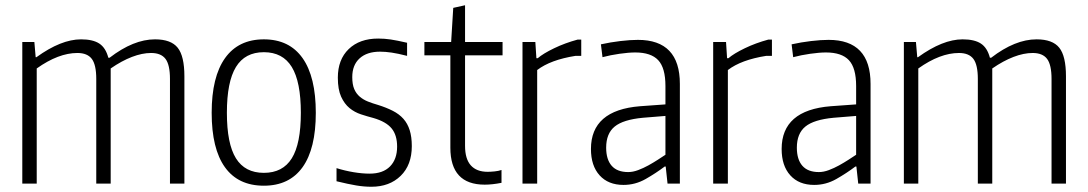

<svg xmlns="http://www.w3.org/2000/svg" viewBox="-20 -700 4147 732"><path d="M65 -540H111L116 -482H119Q213 -550 289 -550Q334 -550 358.5 -534Q383 -518 393 -480H398Q489 -550 571 -550Q632 -550 657.5 -518Q683 -486 683 -409V0H628V-399Q628 -453 611 -475.5Q594 -498 556 -498Q522 -498 483 -483Q444 -468 402 -439V0H347V-399Q347 -453 330 -475.5Q313 -498 275 -498Q203 -498 120 -439V0H65Z M986 8Q888 8 837.5 -62.5Q787 -133 787 -270Q787 -407 838 -478.5Q889 -550 986 -550Q1083 -550 1133.5 -478.5Q1184 -407 1184 -270Q1184 -133 1133.5 -62.5Q1083 8 986 8ZM986 -41Q1058 -41 1092.5 -96.5Q1127 -152 1127 -270Q1127 -388 1092.5 -444.5Q1058 -501 986 -501Q914 -501 879.5 -444.5Q845 -388 845 -270Q845 -152 879.5 -96.5Q914 -41 986 -41Z M1396 12Q1368 12 1338 7Q1308 2 1263 -9V-59Q1295 -49 1328 -43.5Q1361 -38 1389 -38Q1440 -38 1467 -65.5Q1494 -93 1494 -141Q1494 -185 1473 -210.5Q1452 -236 1404 -250Q1381 -256 1356.5 -264Q1332 -272 1312.5 -288Q1293 -304 1280.5 -331.5Q1268 -359 1268 -404Q1268 -473 1309.5 -513Q1351 -553 1422 -553Q1446 -553 1469.5 -549.5Q1493 -546 1532 -537V-487Q1497 -496 1473 -499.5Q1449 -503 1429 -503Q1379 -503 1351 -477.5Q1323 -452 1323 -406Q1323 -378 1330.5 -360.5Q1338 -343 1351.5 -331.5Q1365 -320 1382.5 -313Q1400 -306 1421 -300Q1453 -290 1477.5 -277.5Q1502 -265 1518 -247Q1534 -229 1542 -203.5Q1550 -178 1550 -143Q1550 -71 1507.5 -29.5Q1465 12 1396 12Z M1828 4Q1697 4 1697 -137V-489H1598V-540H1700L1708 -670L1753 -680V-540H1896V-489H1753V-144Q1753 -94 1775 -69.5Q1797 -45 1839 -45Q1850 -45 1865.5 -46.5Q1881 -48 1892 -52V-3Q1857 4 1828 4Z M1972 -540H2021L2025 -478H2030Q2051 -496 2092.5 -516Q2134 -536 2182 -549H2196V-487H2174Q2079 -472 2028 -433V0H1972Z M2357 5Q2299 5 2266 -31.5Q2233 -68 2233 -132Q2233 -280 2420 -295L2517 -302V-372Q2517 -441 2489.5 -470.5Q2462 -500 2402 -500Q2377 -500 2342 -495Q2307 -490 2277 -482L2271 -531Q2307 -539 2345 -543.5Q2383 -548 2412 -548Q2572 -548 2572 -380V0H2525L2518 -65H2514Q2481 -40 2441.5 -17.5Q2402 5 2357 5ZM2375 -44Q2393 -44 2413 -51.5Q2433 -59 2452 -69.5Q2471 -80 2488 -91Q2505 -102 2517 -110V-258L2431 -251Q2356 -244 2323.5 -217.5Q2291 -191 2291 -137Q2291 -92 2312 -68Q2333 -44 2375 -44Z M2699 -540H2748L2752 -478H2757Q2778 -496 2819.5 -516Q2861 -536 2909 -549H2923V-487H2901Q2806 -472 2755 -433V0H2699Z M3084 5Q3026 5 2993 -31.5Q2960 -68 2960 -132Q2960 -280 3147 -295L3244 -302V-372Q3244 -441 3216.5 -470.5Q3189 -500 3129 -500Q3104 -500 3069 -495Q3034 -490 3004 -482L2998 -531Q3034 -539 3072 -543.5Q3110 -548 3139 -548Q3299 -548 3299 -380V0H3252L3245 -65H3241Q3208 -40 3168.5 -17.5Q3129 5 3084 5ZM3102 -44Q3120 -44 3140 -51.5Q3160 -59 3179 -69.5Q3198 -80 3215 -91Q3232 -102 3244 -110V-258L3158 -251Q3083 -244 3050.5 -217.5Q3018 -191 3018 -137Q3018 -92 3039 -68Q3060 -44 3102 -44Z M3426 -540H3472L3477 -482H3480Q3574 -550 3650 -550Q3695 -550 3719.5 -534Q3744 -518 3754 -480H3759Q3850 -550 3932 -550Q3993 -550 4018.5 -518Q4044 -486 4044 -409V0H3989V-399Q3989 -453 3972 -475.5Q3955 -498 3917 -498Q3883 -498 3844 -483Q3805 -468 3763 -439V0H3708V-399Q3708 -453 3691 -475.5Q3674 -498 3636 -498Q3564 -498 3481 -439V0H3426Z"/></svg>

Font: Encode Sans Compressed
Style: Light
Weight: 300
Designer: Pablo Impallari, Andres Torresi
Foundry: Pablo Impallari, Andres Torresi
Version: Version 1.000; ttfautohint (v1.00) -l 8 -r 50 -G 200 -x 14 -